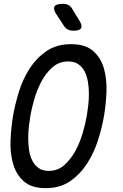

<svg xmlns="http://www.w3.org/2000/svg" viewBox="-20 -970 640 1000"><path d="M234 -80Q282 -80 316.5 -111.5Q351 -143 374.5 -187.5Q398 -232 412 -281.5Q426 -331 432 -367Q436 -390 439.5 -420Q443 -450 443 -481.5Q443 -513 438 -543.5Q433 -574 421 -597.5Q409 -621 388 -635.5Q367 -650 335 -650Q287 -650 252 -618.5Q217 -587 194 -542.5Q171 -498 157.5 -449.5Q144 -401 138 -366Q134 -342 130.5 -311.5Q127 -281 127 -249.5Q127 -218 131.5 -187.5Q136 -157 148.5 -133Q161 -109 181.5 -94.5Q202 -80 234 -80ZM218 10Q143 10 103 -26.5Q63 -63 47.5 -119Q32 -175 35 -241Q38 -307 48 -367Q58 -425 78 -490.5Q98 -556 133.5 -611.5Q169 -667 221.5 -703.5Q274 -740 350 -740Q425 -740 465.5 -704Q506 -668 521.5 -612.5Q537 -557 534.5 -492Q532 -427 522 -368Q512 -308 491 -241.5Q470 -175 434 -119Q398 -63 345.5 -26.5Q293 10 218 10ZM362 -810Q346 -810 334 -816Q322 -822 314 -834L272 -898Q256 -924 264.5 -937Q273 -950 307 -950Q324 -950 336 -944Q348 -938 356 -924L395 -860Q410 -835 402 -822.5Q394 -810 362 -810Z"/></svg>

Font: Maple Mono
Style: Italic
Weight: 400
Italic angle: -10°
Monospace: yes
Designer: subframe7536
Version: Version 7.300